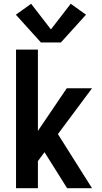

<svg xmlns="http://www.w3.org/2000/svg" viewBox="-20 -998 540 1018"><path d="M65 0H181V-144L216 -191L336 0H468L287 -287L468 -530H334L181 -304V-735H65ZM197 -773H303L436 -920L355 -978L250 -842L145 -978L64 -920Z"/></svg>

Font: Iosevka SS09
Style: Bold
Weight: 700
Monospace: yes
Designer: Belleve Invis
Foundry: Belleve Invis
Version: Version 5.2.1; ttfautohint (v1.8.3)